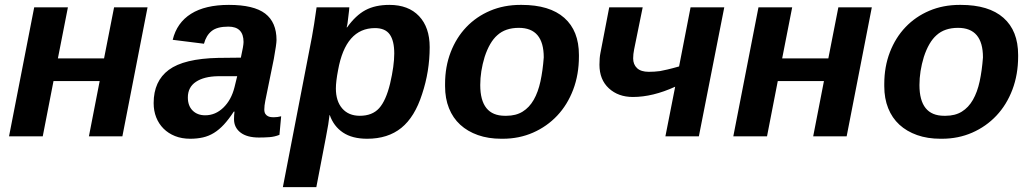

<svg xmlns="http://www.w3.org/2000/svg" viewBox="-20 -558 4220 786"><path d="M258 -528 217 -319H406L447 -528H584L481 0H344L388 -226H199L155 0H17L120 -528Z M1040 5Q991 5 964.5 -15.5Q938 -36 938 -70Q938 -79 938.5 -86.5Q939 -94 940 -101H937Q916 -69 896.5 -48Q877 -27 856 -14Q835 -1 811 4.5Q787 10 759 10Q724 10 696.5 -1Q669 -12 649.5 -31.5Q630 -51 619.5 -77.5Q609 -104 609 -136Q609 -226 671 -272Q733 -318 873 -321L966 -322Q977 -371 977 -386Q977 -449 915 -449Q869 -449 846.5 -431Q824 -413 815 -379L687 -395Q704 -465 762 -501.5Q820 -538 917 -538Q1019 -538 1065.5 -502.5Q1112 -467 1112 -394Q1112 -378 1101 -317L1066 -145Q1062 -125 1062 -110Q1062 -98 1066.5 -91.5Q1071 -85 1077.5 -82Q1084 -79 1090.5 -78.5Q1097 -78 1101 -78Q1116 -78 1131 -82L1124 -6Q1104 2 1083 3.5Q1062 5 1040 5ZM951 -246H872Q815 -245 782 -223Q749 -201 749 -159Q749 -125 768.5 -105.5Q788 -86 820 -86Q862 -86 894.5 -117.5Q927 -149 940 -201Z M1515 -443Q1395 -443 1364 -271Q1355 -224 1355 -196Q1355 -144 1381 -114Q1407 -84 1453 -84Q1504 -84 1532 -115Q1560 -146 1577 -216Q1594 -289 1594 -339Q1594 -391 1575.5 -417Q1557 -443 1515 -443ZM1401 -446Q1436 -495 1476 -516.5Q1516 -538 1574 -538Q1652 -538 1695.5 -492Q1739 -446 1739 -365Q1739 -266 1708 -173Q1678 -79 1623 -34.5Q1568 10 1483 10Q1422 10 1384 -15.5Q1346 -41 1330 -87H1329Q1326 -56 1314 5L1275 208H1138L1257 -407L1266 -460L1276 -528H1410Q1410 -524 1409 -515Q1408 -506 1406 -490Q1403 -458 1399 -446Z M2350 -327Q2350 -253 2326.5 -191Q2303 -129 2261 -84.5Q2219 -40 2162 -15Q2105 10 2038 10H2032Q1979 10 1936.5 -5Q1894 -20 1864 -47.5Q1834 -75 1818 -115Q1802 -155 1802 -205V-214Q1802 -285 1825 -344.5Q1848 -404 1889 -447Q1930 -490 1986.5 -514Q2043 -538 2111 -538H2115Q2230 -538 2290 -485Q2350 -432 2350 -333ZM2206 -323Q2206 -444 2104 -444Q2049 -444 2016 -414Q1984 -386 1964 -325Q1946 -266 1946 -210Q1946 -84 2047 -84H2053Q2092 -84 2119.5 -101Q2147 -118 2165 -149.5Q2183 -181 2192.5 -225Q2202 -269 2206 -323Z M2611 -528 2576 -356Q2572 -336 2572 -319Q2572 -294 2588 -279Q2604 -264 2636 -264Q2659 -264 2682 -267Q2693 -269 2712.5 -273.5Q2732 -278 2760 -286L2807 -528H2945L2841 0H2704L2744 -203Q2652 -161 2571 -161Q2511 -161 2472.5 -196.5Q2434 -232 2434 -293Q2434 -322 2438 -341L2474 -528Z M3223 -528 3182 -319H3371L3412 -528H3549L3446 0H3309L3353 -226H3164L3120 0H2982L3085 -528Z M4148 -327Q4148 -253 4124.5 -191Q4101 -129 4059 -84.5Q4017 -40 3960 -15Q3903 10 3836 10H3830Q3777 10 3734.5 -5Q3692 -20 3662 -47.5Q3632 -75 3616 -115Q3600 -155 3600 -205V-214Q3600 -285 3623 -344.5Q3646 -404 3687 -447Q3728 -490 3784.5 -514Q3841 -538 3909 -538H3913Q4028 -538 4088 -485Q4148 -432 4148 -333ZM4004 -323Q4004 -444 3902 -444Q3847 -444 3814 -414Q3782 -386 3762 -325Q3744 -266 3744 -210Q3744 -84 3845 -84H3851Q3890 -84 3917.5 -101Q3945 -118 3963 -149.5Q3981 -181 3990.5 -225Q4000 -269 4004 -323Z"/></svg>

Font: Libra Sans Modern
Style: Bold Italic
Weight: 700
Italic angle: -12°
Foundry: Stefan Peev, Context Ltd
Version: Version 1.000